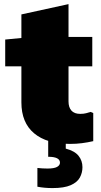

<svg xmlns="http://www.w3.org/2000/svg" viewBox="-20 -707 502 955"><path d="M328.1 8.8Q212.4 8.8 149.4 -44.2Q86.4 -97.2 86.4 -197.8V-377H5.9V-510.3L86.4 -518.1V-635.3L320.8 -686.5V-523.4H439V-377H320.8V-202.6Q320.8 -173.3 335.2 -157Q349.6 -140.6 378.9 -140.6Q396 -140.6 408 -143.8Q419.9 -147 430.7 -150.4L443.8 -144.5V-4.9Q416 1.5 387.9 5.1Q359.9 8.8 328.1 8.8ZM241.2 228.5Q200.7 228.5 166 221.7V128.4Q190.9 131.3 216.3 131.3Q249 131.3 263.7 123.3Q278.3 115.2 278.3 102.1Q278.3 72.8 219.7 72.8V-19.5H307.1V32.2Q351.6 43.9 370.8 68.1Q390.1 92.3 390.1 124.5Q390.1 152.3 377.2 176Q364.3 199.7 331.8 214.1Q299.3 228.5 241.2 228.5Z"/></svg>

Font: Bevan
Style: Regular
Weight: 400
Designer: Vernon Adams
Foundry: Vernon Adams
Version: Version 2.100; ttfautohint (v1.8.3)